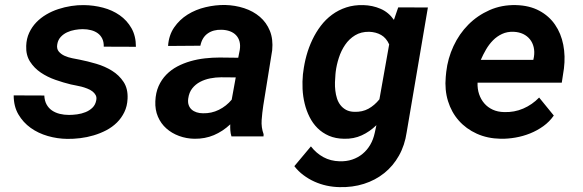

<svg xmlns="http://www.w3.org/2000/svg" viewBox="-20 -559 2388 787"><path d="M374.5 -147.9Q377 -160.2 372.1 -169.2Q367.2 -178.2 358.4 -184.8Q349.6 -191.4 337.6 -196Q325.7 -200.7 313.5 -203.9Q301.3 -207 289.8 -209Q278.3 -210.9 270.5 -212.9Q240.2 -220.2 207.3 -231.7Q174.3 -243.2 147.2 -261.5Q120.1 -279.8 103 -306.6Q85.9 -333.5 87.4 -371.1Q88.4 -400.4 99.6 -424.6Q110.8 -448.7 128.7 -467.3Q146.5 -485.8 169.7 -499.5Q192.9 -513.2 219 -521.7Q245.1 -530.3 272 -534.4Q298.8 -538.6 324.2 -538.1Q364.3 -537.6 402.3 -527.6Q440.4 -517.6 470.5 -496.6Q500.5 -475.6 518.8 -443.6Q537.1 -411.6 537.1 -367.2L405.3 -367.7Q405.8 -386.7 399.2 -400.4Q392.6 -414.1 380.9 -422.6Q369.1 -431.2 353.3 -435.3Q337.4 -439.5 319.3 -439.5Q304.2 -439.5 287.1 -436.5Q270 -433.6 254.9 -426.5Q239.7 -419.4 228.8 -407.5Q217.8 -395.5 214.8 -377.9Q211.4 -359.4 220.7 -348.1Q230 -336.9 244.6 -330.3Q259.3 -323.7 276.4 -320.3Q293.5 -316.9 306.2 -314.5Q338.9 -308.1 374.5 -297.6Q410.2 -287.1 439.2 -269Q468.3 -251 486.6 -223.1Q504.9 -195.3 502.9 -154.3Q501.5 -123.5 489.7 -99.4Q478 -75.2 459.2 -56.6Q440.4 -38.1 415.8 -25.1Q391.1 -12.2 364 -4.2Q336.9 3.9 308.8 7.3Q280.8 10.7 255.4 10.3Q214.8 9.8 175.8 -1.5Q136.7 -12.7 105.7 -34.9Q74.7 -57.1 55.4 -90.1Q36.1 -123 36.1 -168L161.6 -167.5Q162.6 -146 170.9 -130.9Q179.2 -115.7 193.1 -106.2Q207 -96.7 224.9 -92.3Q242.7 -87.9 262.7 -87.9Q277.8 -87.9 296.1 -90.3Q314.5 -92.8 330.8 -99.4Q347.2 -106 359.1 -117.7Q371.1 -129.4 374.5 -147.9Z M928.7 0Q924.8 -12.7 924.1 -24.7Q923.3 -36.6 923.8 -49.3Q893.1 -20.5 856.7 -5.1Q820.3 10.3 777.3 9.8Q744.1 9.3 714.1 -1.7Q684.1 -12.7 661.9 -32.5Q639.6 -52.2 627.4 -80.6Q615.2 -108.9 616.7 -144Q618.2 -179.2 630.1 -206.1Q642.1 -232.9 661.6 -252.9Q681.2 -272.9 706.5 -286.4Q731.9 -299.8 760.7 -308.1Q789.6 -316.4 820.1 -319.8Q850.6 -323.2 880.4 -323.2L956.5 -322.3L962.9 -355Q965.8 -374 961.7 -389.2Q957.5 -404.3 947.5 -414.8Q937.5 -425.3 922.4 -430.9Q907.2 -436.5 888.2 -437Q854 -438 831.1 -421.6Q808.1 -405.3 801.3 -371.6L668.9 -370.6Q671.9 -414.6 693.8 -446.5Q715.8 -478.5 749 -499.3Q782.2 -520 822.5 -529.5Q862.8 -539.1 902.3 -538.6Q943.8 -537.6 981 -525.4Q1018.1 -513.2 1045.2 -490Q1072.3 -466.8 1086.2 -432.6Q1100.1 -398.4 1095.7 -353L1059.1 -126Q1054.7 -97.2 1052.5 -67.1Q1050.3 -37.1 1060.5 -8.8L1060.1 0ZM812 -94.7Q846.7 -93.8 877.2 -108.9Q907.7 -124 929.7 -150.4L946.3 -241.7L886.2 -242.2Q864.3 -242.2 841.8 -237.8Q819.3 -233.4 800.3 -223.4Q781.2 -213.4 768.1 -196.8Q754.9 -180.2 751.5 -154.8Q749.5 -139.6 753.4 -128.4Q757.3 -117.2 765.6 -109.9Q773.9 -102.5 785.9 -98.6Q797.9 -94.7 812 -94.7Z M1223.1 -264.6Q1227.1 -297.9 1236.3 -331.5Q1245.6 -365.2 1260.3 -396Q1274.9 -426.8 1294.9 -453.1Q1314.9 -479.5 1341.1 -498.8Q1367.2 -518.1 1399.2 -528.6Q1431.2 -539.1 1469.2 -538.1Q1507.3 -537.1 1540 -522.9Q1572.8 -508.8 1594.7 -477.5L1612.3 -528.8L1733.9 -528.3L1647 -17.1Q1639.2 36.6 1615.2 79.1Q1591.3 121.6 1554.9 150.6Q1518.6 179.7 1471.7 194.6Q1424.8 209.5 1371.1 208Q1344.7 207.5 1318.8 201.9Q1293 196.3 1269 185.5Q1245.1 174.8 1223.9 158.9Q1202.6 143.1 1186.5 122.1L1254.4 41Q1276.4 69.3 1305.7 85.2Q1335 101.1 1371.6 102.1Q1399.9 103 1423.8 95Q1447.8 86.9 1466.3 71.5Q1484.9 56.2 1497.6 34.4Q1510.3 12.7 1516.1 -14.6L1522.9 -45.9Q1495.1 -19 1462.6 -4.2Q1430.2 10.7 1390.6 9.8Q1355.5 9.3 1328.4 -2.4Q1301.3 -14.2 1281.5 -33.9Q1261.7 -53.7 1248.8 -79.6Q1235.8 -105.5 1228.8 -134.5Q1221.7 -163.6 1220.2 -194.3Q1218.8 -225.1 1221.7 -254.4ZM1355 -254.4Q1353.5 -239.3 1353 -221.9Q1352.5 -204.6 1354.5 -187.7Q1356.4 -170.9 1361.3 -155.5Q1366.2 -140.1 1375.5 -128.2Q1384.8 -116.2 1398.7 -108.6Q1412.6 -101.1 1432.6 -100.6Q1465.3 -99.6 1490.2 -113.3Q1515.1 -127 1535.2 -151.9L1575.2 -377Q1563.5 -403.3 1542.5 -415.5Q1521.5 -427.7 1493.2 -428.7Q1460 -429.2 1435.5 -414.3Q1411.1 -399.4 1394.8 -375.5Q1378.4 -351.6 1368.9 -322Q1359.4 -292.5 1356 -264.6Z M2032.2 9.8Q1978 8.8 1934.3 -11Q1890.6 -30.8 1860.6 -64.7Q1830.6 -98.6 1816.4 -144.5Q1802.2 -190.4 1807.1 -244.1L1809.1 -264.2Q1815.4 -319.8 1838.9 -370.1Q1862.3 -420.4 1899.7 -458Q1937 -495.6 1986.8 -517.6Q2036.6 -539.6 2095.2 -538.1Q2150.4 -536.6 2190.4 -515.1Q2230.5 -493.7 2255.1 -457.8Q2279.8 -421.9 2288.8 -375.5Q2297.9 -329.1 2291.5 -277.8L2282.7 -220.2H1937.5Q1936.5 -194.8 1943.8 -173.1Q1951.2 -151.4 1965.1 -135.3Q1979 -119.1 1999.5 -109.6Q2020 -100.1 2046.4 -99.6Q2087.9 -98.1 2124.8 -114Q2161.6 -129.9 2189.9 -159.2L2250 -85.4Q2232.4 -60.1 2207.3 -42Q2182.1 -23.9 2153.1 -12.2Q2124 -0.5 2092.8 4.9Q2061.5 10.3 2032.2 9.8ZM2085.4 -428.7Q2059.1 -429.7 2038.1 -419.9Q2017.1 -410.2 2000.7 -393.6Q1984.4 -377 1972.2 -356Q1960 -335 1950.7 -313.5H2166L2168.5 -325.7Q2171.9 -347.2 2167.5 -365.7Q2163.1 -384.3 2152.1 -397.9Q2141.1 -411.6 2124.3 -419.7Q2107.4 -427.7 2085.4 -428.7Z"/></svg>

Font: Roboto Mono
Style: Bold Italic
Weight: 700
Designer: Google
Version: Version 2.000985; 2015; ttfautohint (v1.3)